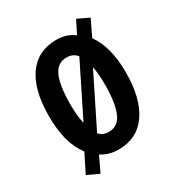

<svg xmlns="http://www.w3.org/2000/svg" viewBox="-159 -692 790 856"><g transform="rotate(-30 236.0 -263.5)"><path d="M433 -273Q433 -139 381.5 -64.5Q330 10 234 10Q184 10 146 -15L109 63L49 35L96 -59Q65 -101 51.5 -153.5Q38 -206 38 -273Q38 -409 89.5 -481Q141 -553 236 -553Q289 -553 327 -524L360 -590L419 -562L379 -479Q433 -404 433 -273ZM147 -271Q147 -209 157 -172L289 -438Q270 -462 236 -462Q189 -462 168 -415Q147 -368 147 -271ZM325 -273Q325 -301 323 -324Q321 -347 317 -365L186 -101Q205 -80 235 -80Q283 -80 304 -128.5Q325 -177 325 -273Z"/></g></svg>

Font: Noto Sans Ethiopic ExtraCondensed SemiBold
Style: Regular
Weight: 600
Width: 2
Designer: Monotype Design Team
Foundry: Monotype Imaging Inc.
Version: Version 2.102; ttfautohint (v1.8.4.7-5d5b)